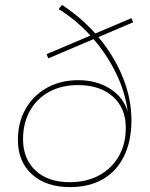

<svg xmlns="http://www.w3.org/2000/svg" viewBox="-20 -764 611 783"><path d="M265 -1Q168 -1 110.5 -53Q53 -105 53 -193Q53 -265 84.5 -320Q116 -375 171.5 -406Q227 -437 299 -437Q374 -437 429 -402Q484 -367 501 -308Q491 -388 453 -466Q415 -544 355 -612Q295 -680 219 -727L233 -744Q321 -686 384 -609.5Q447 -533 481.5 -447Q516 -361 516 -274Q516 -189 486 -127.5Q456 -66 400 -33.5Q344 -1 265 -1ZM264 -21Q333 -21 384.5 -49Q436 -77 464.5 -127Q493 -177 493 -243Q493 -323 440.5 -370Q388 -417 298 -417Q231 -417 180.5 -389.5Q130 -362 102 -312Q74 -262 74 -196Q74 -116 125 -68.5Q176 -21 264 -21ZM177 -526 170 -543 516 -690 523 -673Z"/></svg>

Font: Montserrat Thin Thin
Style: Italic
Weight: 250
Italic angle: -11.3°
Version: Version 9.000